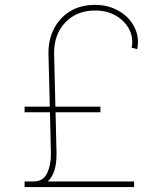

<svg xmlns="http://www.w3.org/2000/svg" viewBox="-20 -757 671 777"><path d="M522.7 0H79.5V-22.7H116.5Q155.5 -22.7 171.5 -57.9Q186.1 -89.8 186.1 -133.5Q186.1 -137.8 185 -179.9Q183.9 -221.9 182.2 -302.6H79.5V-325.3H181.5Q176.1 -535.5 176.1 -543Q176.1 -597.3 198.2 -640.3Q221.6 -686.1 264.2 -711.6Q306.8 -737.2 363.6 -737.2H365.8Q419.4 -737.2 461.3 -712.4Q503.6 -687.9 524.1 -647Q538.4 -619 538.4 -587.4Q538.4 -580.3 537.6 -573Q536.9 -565.7 535.5 -558.2L512.8 -563.9Q514.2 -570 514.7 -576Q515.3 -582 515.3 -588.1Q515.3 -614.3 502.8 -638.5Q484.7 -672.9 448.5 -693.9Q412.6 -714.5 365.8 -714.5H363.6Q288.4 -713.8 242.9 -664.8Q198.9 -617.5 198.9 -542.6L204.2 -325.3H386.4V-302.6H204.9Q206.7 -221.9 207.7 -179.9Q208.8 -137.8 208.8 -133.5Q208.8 -55.8 173.3 -22.7H522.7Z"/></svg>

Font: Linik Sans Thin
Style: Regular
Weight: 100
Designer: Fonts by Rasmus Andersson / Changes by Cristiano Sobral with parts from Marc Monis
Foundry: rsms
Version: Version 3.020; ttfautohint (v1.6)